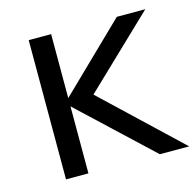

<svg xmlns="http://www.w3.org/2000/svg" viewBox="-81 -587 684 670"><g transform="rotate(-15 261.5 -251.5)"><path d="M523 0H417L159 -242V0H78V-503H159V-272L396 -502H499L247 -261Z"/></g></svg>

Font: PRinguin Sans
Style: Regular
Weight: 400
Designer: Vernon Adams
Foundry: Vernon Adams
Version: ""